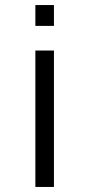

<svg xmlns="http://www.w3.org/2000/svg" viewBox="-20 -560 354 760"><path d="M120 -457.5V-540H193.5V-457.5ZM120 180V-360H193.5V180Z"/></svg>

Font: CCSD_manrope
Style: Regular
Weight: 400
Designer: Mikhail Sharanda
Foundry: Mikhail Sharanda
Version: Version 4.503